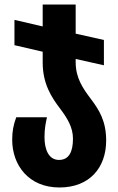

<svg xmlns="http://www.w3.org/2000/svg" viewBox="-20 -580 524 850"><path d="M315 -305V-319L440 -291V-403L315 -431V-560H169V-463L44 -492V-380L169 -351V-303C169 -210 207 -150 247 -98C279 -55 303 -16 303 34C303 91 286 128 241 128C194 128 177 79 177 27C177 -9 182 -35 188 -61H52C39 -26 34 2 34 39C34 150 106 250 243 250C377 250 450 162 450 42C450 -44 419 -93 383 -141C346 -190 315 -235 315 -305Z"/></svg>

Font: Noto Sans Georgian ExtraCondensed ExtraBold
Style: Regular
Weight: 800
Width: 2
Designer: Monotype Design Team, Akaki Razmadze
Foundry: Google LLC
Version: Version 2.005